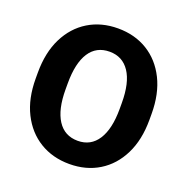

<svg xmlns="http://www.w3.org/2000/svg" viewBox="-130 -843 949 973"><g transform="rotate(20 345.0 -356.0)"><path d="M651.4 -371.1V-339.4Q651.4 -231.4 612.5 -153.1Q573.7 -74.7 504.9 -32.5Q436 9.8 345.7 9.8Q255.4 9.8 186 -32.5Q116.7 -74.7 77.4 -153.1Q38.1 -231.4 38.1 -339.4V-371.1Q38.1 -479.5 77.1 -557.9Q116.2 -636.2 185.3 -678.5Q254.4 -720.7 344.7 -720.7Q435.1 -720.7 504.2 -678.5Q573.2 -636.2 612.3 -557.9Q651.4 -479.5 651.4 -371.1ZM490.7 -339.4V-372.1Q490.7 -481 452.6 -538.1Q414.6 -595.2 344.7 -595.2Q273.4 -595.2 236.3 -538.1Q199.2 -481 199.2 -372.1V-339.4Q199.2 -231.4 236.8 -173.3Q274.4 -115.2 345.7 -115.2Q415.5 -115.2 453.1 -173.3Q490.7 -231.4 490.7 -339.4Z"/></g></svg>

Font: Vazirmatn RD FD ExtraBold
Style: Regular
Weight: 800
Designer: Saber Rastikerdar
Foundry: Saber Rastikerdar
Version: Version 33.003